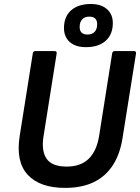

<svg xmlns="http://www.w3.org/2000/svg" viewBox="-20 -904 683 936"><path d="M297.8 12Q174.9 12 115.5 -51.5Q56.1 -115.1 76.1 -241.9L139.8 -643.3Q141.8 -655 152.1 -655H246.1Q258.1 -655 256.1 -642.6L192.2 -239.6Q180.9 -168.7 207.1 -130.3Q233.4 -91.9 305.2 -91.9Q373.7 -91.9 412.7 -130.2Q451.7 -168.4 463.4 -242.9L526.7 -643.3Q528.7 -655 539 -655H633Q645 -655 643 -642.6L577.7 -233.2Q565.4 -152.7 529.9 -98.2Q494.4 -43.6 436.5 -15.8Q378.6 12 297.8 12ZM398.8 -674.1Q348.5 -674.1 320.2 -699.1Q291.9 -724.2 291.9 -767.4Q291.9 -823 326.8 -853.8Q361.7 -884.5 422.5 -884.5Q472.9 -884.5 501.5 -859.4Q530 -834.2 530 -791.6Q530 -736.5 495.3 -705.3Q460.6 -674.1 398.8 -674.1ZM406.9 -735.6Q429.4 -735.6 441.6 -749.1Q453.7 -762.6 453.7 -785.9Q453.7 -822.9 415.1 -822.9Q392.9 -822.9 380.6 -809.6Q368.3 -796.3 368.3 -772.6Q368.3 -735.6 406.9 -735.6Z"/></svg>

Font: Sofia Sans Hairline
Style: Italic
Weight: 1
Italic angle: -9°
Designer: Botio Nikoltchev, Ani Petrova
Foundry: lettersoup
Version: Version 4.102